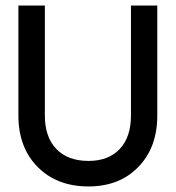

<svg xmlns="http://www.w3.org/2000/svg" viewBox="-20 -670 639 698"><path d="M46.9 -649.9H143.1V-250Q143.1 -171.9 184.8 -128.4Q226.6 -85 301.8 -85Q374.5 -85 415.3 -128.4Q456.1 -171.9 456.1 -250V-649.9H551.8V-250Q551.8 -133.8 482.9 -63Q414.1 7.8 301.8 7.8Q187 7.8 116.9 -63Q46.9 -133.8 46.9 -250Z"/></svg>

Font: Overused Grotesk Medium
Style: Regular
Weight: 500
Version: Version 0.002